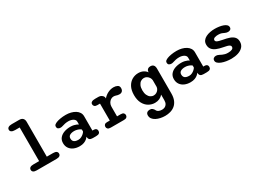

<svg xmlns="http://www.w3.org/2000/svg" viewBox="-31 -1650 3776 2786"><g transform="rotate(-30 1857.0 -257.0)"><path d="M144 0Q108 0 89.8 -12.8Q71.5 -25.5 71.5 -49.5Q71.5 -73.5 89.8 -86.2Q108 -99 144 -99H241V-663H166Q127.5 -663 107.2 -675.8Q87 -688.5 87 -712Q87 -736 107.2 -749Q127.5 -762 166 -762H290.5Q329 -762 349.5 -741.5Q370 -721 370 -682.5V-99H474.5Q511 -99 529 -86.2Q547 -73.5 547 -49.5Q547 -25.5 529 -12.8Q511 0 474.5 0Z M1083 1.5Q1047.5 1.5 1031.5 -12.5Q1015.5 -26.5 1013.5 -51.5L1011.5 -63Q1004.5 -48.5 985.2 -31.5Q966 -14.5 935 -2.5Q904 9.5 861.5 9.5Q807.5 9.5 764.5 -9.2Q721.5 -28 696.5 -63.8Q671.5 -99.5 671.5 -150.5Q671.5 -202 700.2 -236.2Q729 -270.5 776.8 -287.5Q824.5 -304.5 881 -304.5Q913 -304.5 939 -298.2Q965 -292 982.8 -284Q1000.5 -276 1007.5 -270V-319Q1007.5 -335 998.2 -347.8Q989 -360.5 973.5 -369.5Q958 -378.5 938 -383.2Q918 -388 896.5 -388Q866.5 -388 839.2 -382.5Q812 -377 791.5 -369.5Q781.5 -366 772.5 -364.5Q763.5 -363 754.5 -363Q730.5 -363 715.2 -374.5Q700 -386 700 -409Q700 -430.5 715 -442.2Q730 -454 750 -462Q775.5 -472.5 818 -480Q860.5 -487.5 910.5 -487.5Q954 -487.5 993.8 -477.5Q1033.5 -467.5 1065 -448.2Q1096.5 -429 1114.5 -400.5Q1132.5 -372 1132.5 -335V-96H1156.5Q1181.5 -96 1194.5 -83.5Q1207.5 -71 1207.5 -48Q1207.5 -26 1191.8 -12.2Q1176 1.5 1137 1.5ZM1007.5 -185.5Q1000.5 -193.5 983.8 -202.2Q967 -211 944.8 -217Q922.5 -223 899 -223Q855 -223 826.2 -207Q797.5 -191 797.5 -154Q797.5 -128 809.2 -111.8Q821 -95.5 842 -88.5Q863 -81.5 890 -81.5Q918.5 -81.5 942.5 -94Q966.5 -106.5 983.8 -123Q1001 -139.5 1007.5 -152.5Z M1545 -96H1606.5Q1638.5 -96 1652.8 -82.5Q1667 -69 1667 -48Q1667 -27.5 1652.5 -13.8Q1638 0 1606.5 0H1385Q1351 0 1336.2 -13.8Q1321.5 -27.5 1321.5 -48Q1321.5 -69 1335.2 -82.5Q1349 -96 1376 -96H1423.5V-380H1377Q1348.5 -380 1333.5 -393.2Q1318.5 -406.5 1318.5 -428.5Q1318.5 -451.5 1338.8 -463.8Q1359 -476 1397.5 -476H1453Q1480 -476 1500.8 -463.2Q1521.5 -450.5 1532.5 -428L1535.5 -402Q1567.5 -440.5 1614.2 -464Q1661 -487.5 1710.5 -487.5Q1746 -487.5 1773.8 -473.2Q1801.5 -459 1801.5 -423Q1801.5 -390 1784.2 -372.5Q1767 -355 1737.5 -355Q1720 -355 1708.2 -357.8Q1696.5 -360.5 1685 -364.5Q1675 -368 1665 -369.8Q1655 -371.5 1645 -371.5Q1618 -371.5 1595.2 -356Q1572.5 -340.5 1558.8 -314.8Q1545 -289 1545 -256.5Z M2157 248Q2116.5 248 2077.8 239.8Q2039 231.5 2007.5 215.2Q1976 199 1957.2 174.2Q1938.5 149.5 1938.5 116.5Q1938.5 86 1956.8 71.2Q1975 56.5 2003.5 56.5Q2030.5 56.5 2045.2 69.5Q2060 82.5 2069 96Q2079 122.5 2102.8 135Q2126.5 147.5 2160.5 147.5Q2186 147.5 2207.8 137.2Q2229.5 127 2243 103.8Q2256.5 80.5 2256.5 42V-49Q2234 -21 2199.5 -5.2Q2165 10.5 2123.5 10.5Q2067 10.5 2018.8 -17.8Q1970.5 -46 1941.2 -101.8Q1912 -157.5 1912 -239Q1912 -320.5 1941.2 -375.8Q1970.5 -431 2018.8 -458.8Q2067 -486.5 2123.5 -486.5Q2168.5 -486.5 2204 -469Q2239.5 -451.5 2262 -420L2263 -441.5Q2277 -484 2325 -484Q2394 -484 2394 -405.5V7.5Q2394 77 2373.8 123.5Q2353.5 170 2319.5 197.2Q2285.5 224.5 2243.2 236.2Q2201 248 2157 248ZM2159.5 -92Q2183.5 -92 2204.5 -103.2Q2225.5 -114.5 2239.5 -134Q2253.5 -153.5 2256.5 -177.5V-291Q2254.5 -315.5 2240.8 -336.8Q2227 -358 2205.5 -371Q2184 -384 2159.5 -384Q2130 -384 2105.5 -367.8Q2081 -351.5 2066.2 -319.2Q2051.5 -287 2051.5 -239Q2051.5 -192 2066.2 -159Q2081 -126 2105.5 -109Q2130 -92 2159.5 -92Z M2940 1.5Q2904.5 1.5 2888.5 -12.5Q2872.5 -26.5 2870.5 -51.5L2868.5 -63Q2861.5 -48.5 2842.2 -31.5Q2823 -14.5 2792 -2.5Q2761 9.5 2718.5 9.5Q2664.5 9.5 2621.5 -9.2Q2578.5 -28 2553.5 -63.8Q2528.5 -99.5 2528.5 -150.5Q2528.5 -202 2557.2 -236.2Q2586 -270.5 2633.8 -287.5Q2681.5 -304.5 2738 -304.5Q2770 -304.5 2796 -298.2Q2822 -292 2839.8 -284Q2857.5 -276 2864.5 -270V-319Q2864.5 -335 2855.2 -347.8Q2846 -360.5 2830.5 -369.5Q2815 -378.5 2795 -383.2Q2775 -388 2753.5 -388Q2723.5 -388 2696.2 -382.5Q2669 -377 2648.5 -369.5Q2638.5 -366 2629.5 -364.5Q2620.5 -363 2611.5 -363Q2587.5 -363 2572.2 -374.5Q2557 -386 2557 -409Q2557 -430.5 2572 -442.2Q2587 -454 2607 -462Q2632.5 -472.5 2675 -480Q2717.5 -487.5 2767.5 -487.5Q2811 -487.5 2850.8 -477.5Q2890.5 -467.5 2922 -448.2Q2953.5 -429 2971.5 -400.5Q2989.5 -372 2989.5 -335V-96H3013.5Q3038.5 -96 3051.5 -83.5Q3064.5 -71 3064.5 -48Q3064.5 -26 3048.8 -12.2Q3033 1.5 2994 1.5ZM2864.5 -185.5Q2857.5 -193.5 2840.8 -202.2Q2824 -211 2801.8 -217Q2779.5 -223 2756 -223Q2712 -223 2683.2 -207Q2654.5 -191 2654.5 -154Q2654.5 -128 2666.2 -111.8Q2678 -95.5 2699 -88.5Q2720 -81.5 2747 -81.5Q2775.5 -81.5 2799.5 -94Q2823.5 -106.5 2840.8 -123Q2858 -139.5 2864.5 -152.5Z M3404 10.5Q3360.5 10.5 3318.8 3.8Q3277 -3 3243.5 -16Q3210 -29 3190 -47.5Q3170 -66 3170 -89.5Q3170 -114.5 3186 -127.5Q3202 -140.5 3227 -140.5Q3238.5 -140.5 3251.5 -136.8Q3264.5 -133 3280 -125Q3295.5 -116.5 3313.5 -108.2Q3331.5 -100 3353.5 -94.5Q3375.5 -89 3403 -89Q3445 -89 3469.8 -100.5Q3494.5 -112 3494.5 -138.5Q3494.5 -154.5 3480.2 -164.5Q3466 -174.5 3440 -181.5Q3414 -188.5 3378.5 -194.5Q3321 -205 3277.5 -222.8Q3234 -240.5 3209.5 -271Q3185 -301.5 3185 -348.5Q3185 -387 3204.2 -413.5Q3223.5 -440 3255.5 -456.2Q3287.5 -472.5 3326.8 -480Q3366 -487.5 3405.5 -487.5Q3443 -487.5 3479.2 -482.2Q3515.5 -477 3545.2 -466.2Q3575 -455.5 3592.5 -438.8Q3610 -422 3610 -398Q3610 -375 3594.2 -363Q3578.5 -351 3554.5 -351Q3541 -351 3529 -354Q3517 -357 3504 -363Q3489 -371.5 3465.5 -380Q3442 -388.5 3407 -388.5Q3392.5 -388.5 3377.2 -386.8Q3362 -385 3349 -380.2Q3336 -375.5 3328 -367Q3320 -358.5 3320 -345Q3320 -329.5 3334.5 -319.8Q3349 -310 3374 -303.5Q3399 -297 3431.5 -290.5Q3489.5 -281 3534.8 -265.2Q3580 -249.5 3606 -221Q3632 -192.5 3632 -144.5Q3632 -91.5 3600.2 -57Q3568.5 -22.5 3516.8 -6Q3465 10.5 3404 10.5Z"/></g></svg>

Font: Sono Monospace SemiBold
Style: Regular
Weight: 600
Designer: Tyler Finck
Foundry: Tyler Finck
Version: Version 2.112